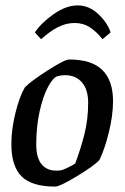

<svg xmlns="http://www.w3.org/2000/svg" viewBox="-20 -681 464 710"><path d="M22 -149Q22 -202 37 -263Q52 -324 72 -358Q93 -380 156 -420.5Q219 -461 236 -461Q319 -461 358.5 -422Q398 -383 398 -307Q398 -254 382.5 -191.5Q367 -129 348 -90Q330 -69 265.5 -30Q201 9 184 9Q98 9 60 -28.5Q22 -66 22 -149ZM203 -51Q212 -52 229.5 -60.5Q247 -69 258 -76Q279 -132 292.5 -186Q306 -240 306 -301Q306 -350 283 -376.5Q260 -403 220 -403Q205 -403 192 -399Q176 -394 157.5 -359.5Q139 -325 126.5 -269Q114 -213 114 -147Q114 -98 133.5 -74Q153 -50 188 -50Q198 -50 203 -51ZM109 -561Q132 -596 178 -628.5Q224 -661 267 -661Q310 -661 344 -628.5Q378 -596 389 -561L359 -536Q337 -564 312.5 -580Q288 -596 256 -596Q224 -596 194 -580.5Q164 -565 132 -536Z"/></svg>

Font: Grenze
Style: Italic
Weight: 400
Italic angle: -10°
Designer: Renata Polastri
Foundry: Omnibus-Type
Version: Version 1.002; ttfautohint (v1.8)